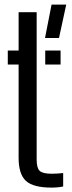

<svg xmlns="http://www.w3.org/2000/svg" viewBox="-20 -824 319 851"><path d="M14.5 -538V-600H62.5V-770H142.5V-115.5Q142.5 -79.5 155.8 -66.8Q169 -54 209 -54Q224.5 -54 235 -54.8Q245.5 -55.5 260 -57V2.5Q238 7.5 208 7.5Q127.5 7.5 95 -22.2Q62.5 -52 62.5 -124.5V-538ZM180.5 -538V-600H248.5V-538ZM179.5 -655.5 208.5 -803.5H273.5L241.5 -655.5Z"/></svg>

Font: Big Shoulders Stencil Text
Style: Regular
Weight: 400
Designer: Patric King
Foundry: XO Type Co
Version: Version 1.000